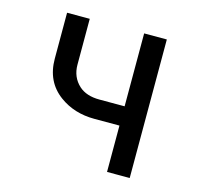

<svg xmlns="http://www.w3.org/2000/svg" viewBox="-84 -628 754 719"><g transform="rotate(15 293.0 -268.5)"><path d="M389.6 0V-179.7H292.5Q213.9 -179.7 156.7 -221.7Q90.8 -270 90.8 -359.4V-537.1H178.7V-359.4Q178.7 -311 212.4 -280.3Q241.2 -254.4 292 -254.4H389.6V-537.1H477.5V0Z"/></g></svg>

Font: Consola Mono
Style: Book
Weight: 400
Monospace: yes
Designer: Wojciech Kalinowski "wmk69" (wmk69@o2.pl)
Foundry: Wojciech Kalinowski "wmk69" (wmk69@o2.pl)
Version: Version 2.1.0